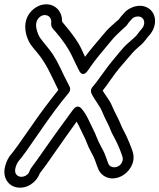

<svg xmlns="http://www.w3.org/2000/svg" viewBox="-25 -762 740 892"><path d="M183 -692C203 -692 215 -676 213 -657C210 -637 222 -627 231 -617C269 -573 293 -536 307 -507C322 -475 334 -451 342 -435C342 -435 358 -396 385 -437C419 -488 453 -525 488 -568C514 -600 519 -601 540 -622C549 -631 561 -640 566 -647C570 -654 574 -659 586 -672C593 -680 600 -684 611 -685C644 -690 658 -652 630 -624C621 -615 614 -601 603 -591C590 -580 578 -568 566 -558C546 -541 515 -500 496 -478C474 -453 426 -381 404 -357C397 -349 396 -338 399 -330C409 -306 438 -271 448 -247C460 -218 463 -213 477 -185C488 -163 490 -151 500 -134C516 -105 529 -77 541 -43L544 -33C547 -24 546 -17 541 -7C527 22 486 22 478 -3L474 -13C470 -27 468 -28 463 -43C460 -53 453 -65 444 -82C425 -116 423 -133 405 -167C387 -202 379 -228 354 -257C352 -259 335 -281 314 -252C264 -183 247 -162 150 -23L118 21C116 24 114 28 113 31C105 60 64 70 49 46C38 29 53 -5 65 -18C79 -34 108 -74 157 -146C205 -216 250 -278 294 -330C301 -338 303 -350 299 -358C280 -395 265 -425 255 -447C244 -470 233 -490 221 -509C202 -537 177 -564 160 -588C153 -598 140 -632 143 -651L144 -657C147 -675 164 -692 183 -692ZM94 -657 93 -651C91 -634 93 -616 98 -598C109 -562 122 -548 145 -521C191 -467 211 -415 246 -344C205 -293 161 -235 116 -169C68 -99 37 -57 29 -48C14 -32 5 -12 -1 10C-15 62 13 103 56 109C102 116 146 83 160 43L190 3C272 -114 304 -160 331 -197C342 -179 349 -160 360 -139C378 -105 380 -88 399 -54C416 -23 416 -18 426 9L430 19C441 53 483 82 536 58C572 42 607 -5 592 -55L589 -65C582 -85 575 -100 568 -117C560 -138 546 -159 538 -179C526 -211 508 -239 495 -271C486 -294 465 -319 452 -341C462 -354 475 -371 488 -390C521 -438 539 -456 572 -495C599 -527 605 -532 633 -556C645 -567 654 -581 664 -593C703 -632 706 -690 671 -719C636 -748 581 -735 551 -701C539 -687 532 -680 527 -672L524 -669C512 -660 503 -650 490 -639C479 -630 467 -617 451 -597C425 -566 395 -532 370 -498C365 -508 360 -520 354 -533C338 -568 310 -606 271 -652C267 -656 265 -660 263 -663C265 -705 235 -742 190 -742C144 -742 101 -703 94 -657Z"/></svg>

Font: AppleStorm
Style: XbdOutIta
Weight: 800
Foundry: Cannot Into Space Fonts
Version: Version 1.01